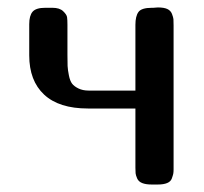

<svg xmlns="http://www.w3.org/2000/svg" viewBox="-20 -493 544 513"><path d="M58.1 -345.2V-428.2Q58.1 -451.2 67.1 -461.7Q76.2 -472.2 101.1 -472.2H120.1Q139.2 -472.2 148.7 -463.1Q158.2 -454.1 159.2 -447Q160.2 -439.9 160.2 -426.8V-346.2Q160.2 -327.1 160.6 -316.7Q161.1 -306.2 164.1 -291.5Q167 -276.9 172.6 -269.5Q178.2 -262.2 189.7 -256.6Q201.2 -251 216.8 -251H341.8V-426.8Q341.8 -449.7 349.9 -460.9Q357.9 -472.2 386.2 -472.2H390.1Q392.1 -472.2 396 -472.7Q399.9 -473.1 401.9 -473.1Q418 -473.1 427 -469Q436 -464.8 439.5 -455.8Q442.9 -446.8 443.4 -441.9Q443.8 -437 443.8 -424.8V-40Q443.8 -33.2 442.9 -28.6Q441.9 -23.9 439 -15.9Q436 -7.8 426.5 -3.9Q417 0 401.9 0H384.8Q369.6 0 359.9 -3.9Q350.1 -7.8 346.4 -16.4Q342.8 -24.9 342.3 -30Q341.8 -35.2 341.8 -44.9V-203.1H214.8Q137.7 -203.1 97.9 -240.2Q58.1 -277.3 58.1 -345.2Z"/></svg>

Font: CMU Sans Serif Demi Condensed
Style: DemiCondensed
Weight: 600
Width: 3
Version: Version 0.7.0